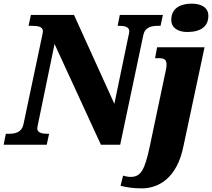

<svg xmlns="http://www.w3.org/2000/svg" viewBox="-44 -796 1167 1056"><path d="M986 -620C1062 -620 1102 -652 1102 -709C1102 -758 1058 -776 1010 -776C953 -776 898 -754 898 -686C898 -641 938 -620 986 -620ZM-24 0H213L226 -60H220C191 -60 161 -64 161 -90C161 -94 163 -104 167 -123L256 -554L511 0H617L744 -602C753 -647 789 -654 827 -654H839L852 -714H615L603 -654H609C638 -654 667 -650 667 -624C667 -617 664 -603 661 -591L585 -225L363 -714H126L113 -654H126C165 -654 192 -650 192 -624C192 -617 189 -606 185 -586L85 -112C75 -67 39 -60 1 -60H-12ZM740 240C830 238 930 183 965 8L1081 -536H820L809 -476H829C864 -476 872 -465 872 -439C872 -422 867 -404 862 -381L780 8C752 141 730 177 674 177C662 177 641 173 633 170L619 226C658 235 686 240 740 240Z"/></svg>

Font: Noto Serif SemiCondensed Black
Style: Italic
Weight: 900
Width: 4
Italic angle: -12°
Designer: Monotype Design Team
Foundry: Monotype Imaging Inc.
Version: Version 2.014